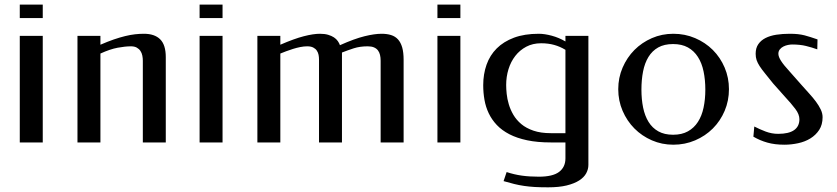

<svg xmlns="http://www.w3.org/2000/svg" viewBox="-20 -615 3613 829"><path d="M164.6 0H65.4V-460H164.6ZM164.6 -537.1H65.4V-595.2H164.6Z M413.6 -421.9Q444.8 -435.5 471.2 -444.6Q497.6 -453.6 520.5 -459.2Q543.5 -464.8 563.2 -467Q583 -469.2 601.6 -469.2Q647.5 -469.2 671.6 -445.3Q695.8 -421.4 695.8 -368.2V0H596.7V-353Q596.7 -363.8 594.5 -375Q592.3 -386.2 586.4 -395Q580.6 -403.8 570.6 -409.4Q560.5 -415 545.4 -415Q520.5 -415 487.8 -408.9Q455.1 -402.8 413.6 -383.8V0H314.5V-460H413.6Z M940.9 0H841.8V-460H940.9ZM940.9 -537.1H841.8V-595.2H940.9Z M1190.4 -421.9Q1250 -447.8 1291.5 -458.5Q1333 -469.2 1361.3 -469.2Q1381.8 -469.2 1396.7 -464.8Q1411.6 -460.4 1421.9 -453.6Q1432.1 -446.8 1438.5 -437.7Q1444.8 -428.7 1447.8 -419.9Q1510.3 -447.8 1553.7 -458.5Q1597.2 -469.2 1627.4 -469.2Q1650.9 -469.2 1668.7 -463.6Q1686.5 -458 1698.5 -444.8Q1710.4 -431.6 1716.6 -410.2Q1722.7 -388.7 1722.7 -356.9V0H1623.5V-353Q1623.5 -366.7 1620.8 -377.9Q1618.2 -389.2 1611.8 -397.5Q1605.5 -405.8 1594.7 -410.4Q1584 -415 1567.4 -415Q1534.2 -415 1507.6 -406.5Q1481 -397.9 1456.5 -388.2V0H1357.4V-357.9Q1357.4 -368.2 1355.5 -378.2Q1353.5 -388.2 1347.9 -396.5Q1342.3 -404.8 1332.3 -409.9Q1322.3 -415 1306.6 -415Q1292.5 -415 1276.6 -411.9Q1260.7 -408.7 1245.1 -403.8Q1229.5 -398.9 1215.3 -393.6Q1201.2 -388.2 1190.4 -383.8V0H1091.3V-460H1190.4Z M1967.8 0H1868.7V-460H1967.8ZM1967.8 -537.1H1868.7V-595.2H1967.8Z M2358.4 0Q2300.3 0 2256.1 -9.3Q2211.9 -18.6 2179.4 -35.4Q2147 -52.2 2125.2 -75.2Q2103.5 -98.1 2090.3 -125.7Q2077.1 -153.3 2071.8 -184.1Q2066.4 -214.8 2066.4 -247.1Q2066.4 -294.9 2080.8 -335.7Q2095.2 -376.5 2124.8 -406Q2154.3 -435.5 2199.5 -452.4Q2244.6 -469.2 2306.6 -469.2Q2331.1 -469.2 2362.1 -460.9Q2393.1 -452.6 2421.4 -436V-460H2520.5V97.2Q2520.5 115.7 2511 133.3Q2501.5 150.9 2480.5 164.3Q2459.5 177.7 2426.5 185.8Q2393.6 193.8 2346.7 193.8Q2314 193.8 2289.1 192.4Q2264.2 190.9 2242.7 187.7Q2221.2 184.6 2200.2 179.4Q2179.2 174.3 2154.3 167L2167.5 127.9Q2200.2 138.7 2233.2 143.3Q2266.1 147.9 2306.6 147.9Q2366.7 147.9 2394 127.2Q2421.4 106.4 2421.4 68.8V0ZM2165.5 -248Q2165.5 -231.4 2167.7 -209.7Q2169.9 -188 2176.8 -164.8Q2183.6 -141.6 2196.5 -119.4Q2209.5 -97.2 2230.7 -79.3Q2252 -61.5 2283.4 -50.8Q2314.9 -40 2358.4 -40H2421.4V-399.9Q2397.9 -414.1 2372.6 -421.1Q2347.2 -428.2 2316.4 -428.2Q2280.3 -428.2 2252.2 -413.3Q2224.1 -398.4 2204.8 -373.5Q2185.5 -348.6 2175.5 -316.2Q2165.5 -283.7 2165.5 -248Z M2887.2 -469.2Q2937.5 -469.2 2981.4 -450.4Q3025.4 -431.6 3057.9 -399.2Q3090.3 -366.7 3108.9 -323Q3127.4 -279.3 3127.4 -230Q3127.4 -180.2 3108.9 -136.5Q3090.3 -92.8 3057.9 -60.3Q3025.4 -27.8 2981.4 -9Q2937.5 9.8 2887.2 9.8Q2837.9 9.8 2794.7 -9Q2751.5 -27.8 2719.2 -60.3Q2687 -92.8 2668.2 -136.5Q2649.4 -180.2 2649.4 -230Q2649.4 -279.3 2668.2 -323Q2687 -366.7 2719.2 -399.2Q2751.5 -431.6 2794.7 -450.4Q2837.9 -469.2 2887.2 -469.2ZM2886.2 -424.8Q2848.1 -424.8 2822 -410.2Q2795.9 -395.5 2779.8 -369.1Q2763.7 -342.8 2756.6 -306.6Q2749.5 -270.5 2749.5 -228Q2749.5 -186 2756.8 -150.4Q2764.2 -114.7 2780.3 -88.6Q2796.4 -62.5 2822.5 -47.9Q2848.6 -33.2 2886.2 -33.2Q2923.8 -33.2 2950.2 -47.9Q2976.6 -62.5 2993.4 -88.6Q3010.3 -114.7 3017.8 -150.4Q3025.4 -186 3025.4 -228Q3025.4 -270.5 3017.8 -306.6Q3010.3 -342.8 2993.4 -369.1Q2976.6 -395.5 2950.2 -410.2Q2923.8 -424.8 2886.2 -424.8Z M3389.6 -469.2Q3410.2 -469.2 3425.3 -467.5Q3440.4 -465.8 3453.9 -462.4Q3467.3 -459 3480.5 -454.6Q3493.7 -450.2 3509.8 -444.8L3508.8 -401.9Q3485.8 -410.2 3460.2 -416.5Q3434.6 -422.9 3399.9 -422.9Q3392.6 -422.9 3382.3 -420.9Q3372.1 -418.9 3362.8 -414.3Q3353.5 -409.7 3347.2 -401.9Q3340.8 -394 3340.8 -382.8Q3340.8 -370.1 3352.3 -352.1Q3363.8 -334 3388.7 -307.1L3440.9 -248Q3457.5 -229 3473.9 -211.2Q3490.2 -193.4 3502.9 -176.3Q3515.6 -159.2 3523.7 -142.3Q3531.7 -125.5 3531.7 -108.9Q3531.7 -76.7 3517.1 -54.2Q3502.4 -31.7 3479 -17.3Q3455.6 -2.9 3426 3.4Q3396.5 9.8 3366.7 9.8Q3325.2 9.8 3293.2 0.7Q3261.2 -8.3 3232.9 -24.9L3236.8 -68.8Q3259.3 -57.1 3285.6 -47.1Q3312 -37.1 3339.8 -37.1Q3385.7 -37.1 3408.7 -53.2Q3431.6 -69.3 3431.6 -100.1Q3431.6 -121.6 3413.8 -145Q3396 -168.5 3369.6 -196.8L3317.9 -254.9Q3297.4 -280.8 3283 -298.3Q3268.6 -315.9 3259.8 -329.6Q3251 -343.3 3246.8 -355.5Q3242.7 -367.7 3242.7 -382.8Q3242.7 -407.7 3254.2 -424.3Q3265.6 -440.9 3285.4 -450.9Q3305.2 -460.9 3332 -465.1Q3358.9 -469.2 3389.6 -469.2Z"/></svg>

Font: Federov2
Style: Regular
Weight: 400
Designer: Olexa M. Volochay | Cyreal.org
Foundry: Olexa M. Volochay | Cyreal.org
Version: Version 1.000